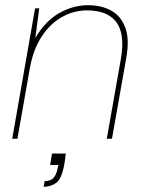

<svg xmlns="http://www.w3.org/2000/svg" viewBox="-20 -534 556 739"><path d="M27 0 115 -502H131L116 -388Q155 -454 208.5 -484Q262 -514 319 -514Q370 -514 407.5 -493.5Q445 -473 462 -428.5Q479 -384 466 -311L411 0H391L445 -306Q462 -403 428 -448.5Q394 -494 315 -494Q264 -494 218.5 -468.5Q173 -443 140.5 -393.5Q108 -344 95 -272L47 0ZM148 185 152 163Q176 163 187 149.5Q198 136 202 113L205 101H173L180 57H233Q232 68 230.5 80Q229 92 227 101Q217 155 196 170Q175 185 148 185Z"/></svg>

Font: DM Sans 16pt Thin
Style: Italic
Weight: 250
Italic angle: -10°
Version: Version 4.004;gftools[0.9.30]